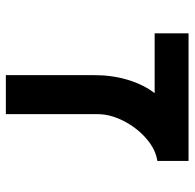

<svg xmlns="http://www.w3.org/2000/svg" viewBox="-24 -624 649 640"><g transform="rotate(90 300.0 -304.5)"><path d="M291 -496H91.5V-609H517V-505Q478.5 -499.5 442.2 -468Q406 -436.5 383.5 -392.2Q361 -348 361 -306V0H231V-295.5Q231 -355 246.8 -407Q262.5 -459 291 -496Z"/></g></svg>

Font: JuliaMono
Style: Bold
Weight: 700
Monospace: yes
Designer: cormullion
Foundry: corm
Version: Version 0.055; ttfautohint (v1.8.4)